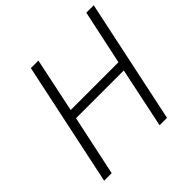

<svg xmlns="http://www.w3.org/2000/svg" viewBox="-181 -878 1043 1043"><g transform="rotate(-45 340.5 -357.0)"><path d="M46 0 197 -714H255L189 -400H556L623 -714H680L529 0H472L545 -348H178L104 0Z"/></g></svg>

Font: Noto Sans Light
Style: Italic
Weight: 300
Italic angle: -12°
Designer: Monotype Design Team
Foundry: Monotype Imaging Inc.
Version: Version 2.013; ttfautohint (v1.8.4.7-5d5b)